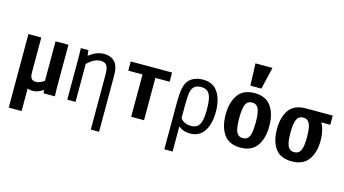

<svg xmlns="http://www.w3.org/2000/svg" viewBox="-93 -1039 2821 1576"><g transform="rotate(15 1317.5 -250.5)"><path d="M48.8 -437.5H158.2V187.5H48.8ZM109.4 -143.6H158.2Q158.2 -104.5 170.4 -89.4Q182.6 -74.2 208 -74.2Q233.4 -74.2 261.7 -90.3Q290 -106.4 315.4 -137.7L358.4 -100.6Q325.2 -51.8 284.7 -23.9Q244.1 3.9 202.1 3.9Q149.4 3.9 129.4 -30.8Q109.4 -65.4 109.4 -143.6ZM279.3 -89.8V-437.5H388.7V-63.5L390.6 0H294.9Z M494.1 -437.5H558.6L566.4 -375V0H496.1V-374ZM678.7 -378.9Q645.5 -378.9 612.8 -358.9Q580.1 -338.9 551.8 -306.6L516.6 -336.9Q543.9 -379.9 592.3 -410.6Q640.6 -441.4 692.4 -441.4Q748 -441.4 782.2 -407.2Q816.4 -373 816.4 -290V187.5H746.1V-282.2Q746.1 -334 731.4 -356.4Q716.8 -378.9 678.7 -378.9Z M1148.4 -359.4V0H1039.1V-359.4H918V-437.5H1269.5V-359.4Z M1381.8 -337.9Q1395.5 -395.5 1435.5 -421.4Q1475.6 -447.3 1531.2 -447.3Q1617.2 -447.3 1658.7 -384.3Q1700.2 -321.3 1700.2 -218.8Q1700.2 -117.2 1660.2 -54.7Q1620.1 7.8 1540 7.8Q1459 7.8 1422.4 -50.8Q1385.7 -109.4 1385.7 -218.8H1414.1Q1414.1 -129.9 1444.3 -92.3Q1474.6 -54.7 1531.2 -54.7Q1565.4 -54.7 1585.4 -69.8Q1605.5 -85 1614.7 -120.6Q1624 -156.2 1624 -218.8Q1624 -282.2 1614.7 -317.9Q1605.5 -353.5 1585.4 -369.1Q1565.4 -384.8 1531.2 -384.8Q1466.8 -384.8 1450.2 -326.2Q1441.4 -293 1441.4 -187.5V187.5H1371.1V-187.5Q1371.1 -293 1381.8 -337.9Z M1783.2 -218.8Q1783.2 -323.2 1828.1 -386.7Q1873 -450.2 1968.8 -450.2Q2064.5 -450.2 2109.4 -386.7Q2154.3 -323.2 2154.3 -218.8Q2154.3 -114.3 2109.4 -50.8Q2064.5 12.7 1968.8 12.7Q1873 12.7 1828.1 -50.8Q1783.2 -114.3 1783.2 -218.8ZM2039.1 -218.7Q2039.1 -302.7 2022.8 -336.4Q2006.6 -370.1 1968.6 -370.1Q1930.7 -370.1 1914.6 -336.4Q1898.4 -302.7 1898.4 -218.7Q1898.4 -133.8 1914.7 -100.6Q1930.9 -67.4 1968.9 -67.4Q2006.8 -67.4 2022.9 -100.6Q2039.1 -133.8 2039.1 -218.7ZM2055.7 -687.5 2011.7 -500H1918L1911.1 -687.5Z M2634.8 -437.5V-359.4H2486.3L2406.2 -437.5ZM2220.7 -211.9Q2220.7 -314.5 2264.6 -376Q2308.6 -437.5 2406.2 -437.5Q2503.9 -437.5 2547.9 -376Q2591.8 -314.5 2591.8 -211.9Q2591.8 -111.3 2546.3 -49.3Q2500.9 12.7 2405.8 12.7Q2308.6 12.7 2264.6 -48.8Q2220.7 -110.4 2220.7 -211.9ZM2476.6 -212.1Q2476.6 -292 2460.3 -325.7Q2444.1 -359.4 2406.1 -359.4Q2368.2 -359.4 2352.1 -325.7Q2335.9 -292 2335.9 -212.1Q2335.9 -156.8 2343.2 -125.1Q2350.4 -93.5 2365.6 -79.5Q2380.8 -65.4 2406.4 -65.4Q2444.3 -65.4 2460.4 -98.4Q2476.6 -131.3 2476.6 -212.1Z"/></g></svg>

Font: Sudo Var
Style: Regular
Weight: 400
Monospace: yes
Designer: Jens Kutilek
Foundry: Jens Kutilek
Version: Version 0.065;FEAKit 1.0